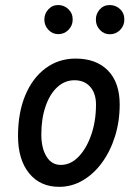

<svg xmlns="http://www.w3.org/2000/svg" viewBox="-20 -737 536 762"><path d="M215 4.5Q139 4.5 95.2 -49.8Q51.5 -104 51.5 -197.5Q51.5 -289.5 80.2 -358.5Q109 -427.5 160.8 -466Q212.5 -504.5 280 -504.5Q362 -504.5 408.5 -457Q455 -409.5 455 -322.5Q455 -254.5 436.2 -195.2Q417.5 -136 384.5 -91Q351.5 -46 308 -20.8Q264.5 4.5 215 4.5ZM221 -82.5Q260.5 -82.5 292 -115.2Q323.5 -148 342.2 -202.2Q361 -256.5 361 -322Q361 -366.5 338 -392.5Q315 -418.5 275.5 -418.5Q237 -418.5 207.2 -391Q177.5 -363.5 160.8 -314.8Q144 -266 144 -203.5Q144 -149 164.5 -115.8Q185 -82.5 221 -82.5ZM415.5 -601Q393 -601 376.8 -618Q360.5 -635 360.5 -659.5Q360.5 -682.5 376 -699.8Q391.5 -717 415.5 -717Q439 -717 456.2 -701Q473.5 -685 473.5 -659.5Q473.5 -635.5 456.8 -618.2Q440 -601 415.5 -601ZM211 -601.5Q188.5 -601.5 172.2 -618.5Q156 -635.5 156 -659.5Q156 -682.5 171.8 -699.8Q187.5 -717 211 -717Q234 -717 251.2 -700.8Q268.5 -684.5 268.5 -659.5Q268.5 -635.5 251.8 -618.5Q235 -601.5 211 -601.5Z"/></svg>

Font: Edu AU VIC WA NT Hand Medium
Style: Regular
Weight: 500
Version: Version 1.001